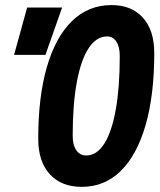

<svg xmlns="http://www.w3.org/2000/svg" viewBox="-20 -723 626 753"><path d="M300.8 9.8Q220.2 9.8 175 -40.1Q129.9 -90 129.9 -178.7Q129.9 -343.8 164.1 -461.1Q198.3 -578.4 262.6 -640.7Q327 -703.1 417.5 -703.1Q496.1 -703.1 540.5 -653.6Q585 -604 585 -515.1Q585 -350.3 551.1 -232.8Q517.3 -115.2 453.8 -52.7Q390.4 9.8 300.8 9.8ZM318.4 -113.3Q359.6 -113.3 389 -159.6Q418.4 -205.8 434 -293.1Q449.7 -380.4 449.7 -502.9Q449.7 -539.2 436.5 -559.6Q423.3 -580.1 400.4 -580.1Q357.8 -580.1 327.5 -533.8Q297.2 -487.5 281.2 -400.5Q265.1 -313.4 265.1 -190.9Q265.1 -154.1 279.3 -133.7Q293.4 -113.3 318.4 -113.3ZM35.2 -507.8 86.4 -693.4H223.6L158.2 -507.8Z"/></svg>

Font: Cascadia Mono NF
Style: Italic
Weight: 400
Italic angle: -10°
Monospace: yes
Designer: Aaron Bell
Foundry: Saja Typeworks
Version: Version 2404.023